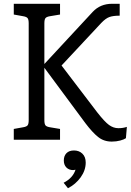

<svg xmlns="http://www.w3.org/2000/svg" viewBox="-20 -740 692 1017"><path d="M652 -68 647 -8Q637 -1 616.5 4.5Q596 10 572 10Q530 10 499.5 -14.5Q469 -39 432 -88L215 -381V-104Q215 -84 220.5 -76.5Q226 -69 244 -66L298 -57V0H53V-57L103 -66Q121 -69 126.5 -76.5Q132 -84 132 -104V-616Q132 -636 126.5 -643.5Q121 -651 103 -654L53 -663V-720H298V-663L244 -654Q226 -651 220.5 -643.5Q215 -636 215 -616V-401L471 -677Q511 -720 574 -720H614V-657Q580 -657 560 -650Q540 -643 517 -619L306 -393L495 -145Q534 -95 557.5 -78Q581 -61 607 -61Q632 -61 652 -68ZM434 121Q434 162 407.5 199Q381 236 340 257L317 228Q366 203 380 159Q372 161 368 161Q345 161 331.5 147Q318 133 318 110Q318 86 332 71.5Q346 57 372 57Q399 57 416.5 74Q434 91 434 121Z"/></svg>

Font: Enriqueta
Style: Regular
Weight: 400
Designer: Viviana Monsalve, Gustavo Ibarra
Foundry: 72Puntos
Version: Version 2.000